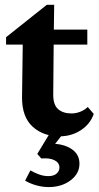

<svg xmlns="http://www.w3.org/2000/svg" viewBox="-20 -549 404 787"><path d="M364.3 -82Q349.6 -40 311 -15.1Q272.5 9.8 224.6 9.8Q157.2 9.8 113.8 -29.8Q70.3 -69.3 70.3 -148.4L73.2 -366.2H4.9V-396.5L171.9 -529.3H202.1L200.2 -391.6L198.2 -160.2Q198.2 -119.1 218.3 -101.6Q238.3 -84 273.4 -84Q291 -84 308.6 -90.8Q326.2 -97.7 339.8 -110.4ZM151.4 -366.2V-427.7H337.9V-366.2ZM179.7 217.8Q154.3 217.8 129.4 210.9Q104.5 204.1 83 191.4L104.5 149.4Q121.1 159.2 140.1 166Q159.2 172.9 177.7 172.9Q200.2 172.9 211.9 162.6Q223.6 152.3 223.6 137.7Q223.6 118.2 203.6 107.9Q183.6 97.7 149.4 100.6L132.8 82L189.5 -11.7H247.1L186.5 65.4L189.5 40Q240.2 40 272.9 61.5Q305.7 83 305.7 122.1Q305.7 163.1 269 190.4Q232.4 217.8 179.7 217.8Z"/></svg>

Font: Crimson Pro ExtraLight
Style: Bold
Weight: 700
Version: Version 1.002